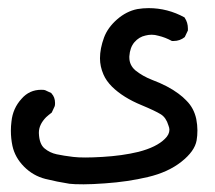

<svg xmlns="http://www.w3.org/2000/svg" viewBox="-20 -285 540 482"><path d="M7.3 43Q7.3 31.7 8.8 20Q12.2 -13.2 34.2 -37.1Q53.7 -59.6 83.5 -59.6Q91.3 -59.6 93.3 -58.6L108.9 -51.3L109.4 -50.3Q118.2 -41 118.2 -26.4Q118.2 -20 117.2 -18.1L109.9 -2.4Q101.6 3.9 95.7 9.3Q77.6 27.8 77.6 47.9Q77.6 48.3 77.6 49.3Q78.6 76.7 91.8 87.6Q105 98.6 122.3 102.3Q139.6 106 163.6 108.9Q175.8 110.4 194.1 110.4Q212.4 110.4 237.3 108.9Q287.1 106 327.6 96.2Q373 84.5 394 63.5Q405.3 52.7 405.3 40.5Q405.3 36.1 402.8 29.8Q397 10.3 383.8 2Q369.6 -6.8 335.4 -21Q289.1 -40 261.2 -67.4Q246.6 -82 239.7 -98.1Q231 -118.2 231 -138.7Q231 -163.1 241.2 -190.9Q250.5 -215.8 273.9 -236.3Q297.4 -256.8 324.7 -262.2Q338.9 -264.6 353 -264.6Q400.9 -264.6 443.4 -241.2L443.8 -240.2Q451.7 -228.5 451.7 -213.4Q451.7 -211.4 451.7 -208.5L443.8 -191.9Q431.6 -182.1 416 -182.1Q414.6 -182.1 411.6 -182.1Q394.5 -191.4 377.4 -195.3Q369.1 -197.8 360.8 -197.8Q352.5 -197.8 345.2 -195.8Q329.1 -192.4 317.6 -179.2Q306.2 -166 304.7 -143.6Q304.7 -142.1 304.7 -140.6Q304.7 -121.6 319.8 -108.4Q337.9 -93.8 361.8 -84.5Q402.3 -69.3 428.2 -49.8Q439.5 -41.5 448.2 -32.2Q466.8 -13.7 472.7 13.7Q475.6 28.8 475.6 42.2Q475.6 55.7 473.6 67.4Q468.8 94.7 435.3 121.1Q401.9 147.5 351.3 159.4Q300.8 171.4 243.7 175.3Q210.9 177.7 189.9 177.7Q165 177.7 154.3 176.3Q123 171.4 93.8 164.1Q63 156.2 40.3 133.3Q17.6 110.4 11.2 81.1Q7.3 62.5 7.3 43Z"/></svg>

Font: Bakudai
Style: Medium
Weight: 500
Version: Version 1.48